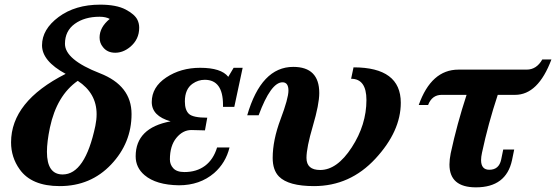

<svg xmlns="http://www.w3.org/2000/svg" viewBox="-20 -786 2396 821"><path d="M235.4 9.8Q114.7 9.8 64 -62Q27.3 -113.3 27.3 -177.2Q27.3 -352.1 260.7 -470.2Q159.7 -524.9 159.7 -592.3Q159.7 -660.6 230.7 -713.4Q301.8 -766.1 408.2 -766.1Q477.5 -766.1 517.1 -745.4Q556.6 -724.6 567.9 -700.7Q575.2 -685.5 575.2 -667.5Q575.2 -617.2 536.1 -585Q506.3 -560.5 472.7 -560.5Q438.5 -560.5 419.9 -585Q405.8 -602.1 405.8 -625.5Q405.8 -669.4 449.2 -705.1Q432.1 -714.4 405.8 -714.4Q341.8 -714.4 299.8 -684.1Q257.8 -653.8 257.8 -598.6Q257.8 -530.8 407.2 -472.7Q542.5 -419.9 542.5 -298.3Q542.5 -174.8 455.1 -82.5Q367.7 9.8 235.4 9.8ZM248 -40Q343.8 -40 387.7 -247.6Q393.1 -273.9 393.1 -297.9Q393.1 -387.7 312.5 -440.4Q222.7 -377.9 193.4 -240.2Q180.7 -179.2 180.7 -136.7Q180.7 -40 248 -40Z M745.1 6.3Q647.5 4.9 598.1 -37.1Q560.1 -69.3 560.1 -117.7Q560.1 -239.3 709.5 -267.1Q628.9 -290 628.9 -349.6Q628.9 -413.6 690.9 -454.8Q752.9 -496.1 835.9 -496.1Q925.8 -496.1 956.1 -457.5L979 -496.1H1017.6L981.9 -329.1H933.6V-337.4Q933.6 -444.8 855.5 -444.8Q827.6 -444.8 803.7 -428.2Q770.5 -405.3 770.5 -352.1Q770.5 -315.4 787.8 -299.1Q805.2 -282.7 866.2 -282.7L856.4 -228.5Q822.3 -230 798.3 -230Q761.7 -230 734.1 -196.3Q706.5 -162.6 706.5 -104Q706.5 -82.5 720.7 -66.9Q735.4 -50.3 768.6 -50.3Q820.8 -50.3 856.7 -77.1Q892.6 -104 908.2 -155.3H961.4Q945.3 -89.4 895.5 -45.9Q834.5 6.3 745.1 6.3Z M1213.4 -398.4Q1213.4 -434.1 1188 -434.1Q1138.2 -434.1 1085.9 -293H1037.1Q1097.2 -500 1233.9 -500Q1345.2 -500 1345.2 -388.2Q1345.2 -340.3 1317.9 -247.6Q1290.5 -154.8 1290.5 -110.8Q1290.5 -59.1 1349.1 -59.1Q1421.4 -59.1 1484.1 -155.8Q1546.9 -252.4 1546.9 -358.4Q1546.9 -449.2 1481.4 -449.2L1491.7 -498Q1693.8 -498 1693.8 -346.7Q1693.8 -224.6 1585.2 -107.4Q1476.6 9.8 1322.8 9.8Q1213.4 9.8 1172.9 -31.2Q1146 -58.6 1146 -110.8Q1146 -186.5 1179.7 -276.1Q1213.4 -365.7 1213.4 -398.4Z M2015.1 15.1Q1901.9 15.1 1901.9 -82.5Q1901.9 -104 1907.2 -130.4Q1934.1 -255.4 1975.1 -380.4H1868.7Q1827.1 -380.4 1810.5 -336.9H1770.5Q1824.2 -488.3 1940.4 -488.3H2231.9Q2274.4 -488.3 2298.8 -531.7H2337.9Q2281.2 -380.4 2182.6 -380.4H2108.4Q2067.4 -256.8 2041 -132.8Q2037.1 -114.7 2037.1 -101.6Q2037.1 -60.1 2072.3 -60.1Q2113.8 -60.1 2123 -103.5L2131.8 -146.5H2178.7L2169.4 -101.1Q2144.5 15.1 2015.1 15.1Z"/></svg>

Font: Munson
Style: Bold Italic
Weight: 700
Italic angle: -12°
Designer: Paul James MIller
Foundry: High-Logic / Made with FontCreator
Version: Version 2.10;May 5, 2019;FontCreator 11.5.0.2430 64-bit